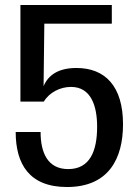

<svg xmlns="http://www.w3.org/2000/svg" viewBox="-20 -740 547 771"><path d="M158 -645H429V-720H62V-332H156C178 -369 222 -391 265 -391C346 -391 370 -314 370 -231C370 -135 342 -61 254 -61C172 -61 143 -126 143 -210H43C43 -82 97 11 249 11C417 11 474 -104 474 -241C474 -394 402 -467 287 -467C215 -467 174 -439 155 -394Z"/></svg>

Font: Hermeneus One
Style: Regular
Weight: 400
Designer: Rodrigo Fuenzalida, Pablo Impallari
Foundry: Pablo Impallari, Rodrigo Fuenzalida
Version: Version 1.002